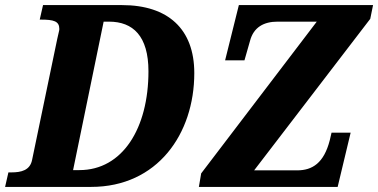

<svg xmlns="http://www.w3.org/2000/svg" viewBox="-35 -734 1485 754"><path d="M-15 0H323C583 0 728 -208 728 -447C728 -620 625 -714 444 -714H134L121 -657H125C176 -657 198 -651 198 -620C198 -613 195 -607 190 -582L91 -106C83 -65 48 -57 10 -57H-2ZM746 0H1291L1342 -213H1267L1260 -183C1237 -94 1192 -65 1132 -65H963L1419 -660L1430 -714H903L849 -497H925L947 -574C961 -627 1001 -649 1055 -649H1209L755 -53ZM252 -66 372 -649H393C487 -649 548 -593 548 -454C548 -230 446 -66 277 -66Z"/></svg>

Font: Noto Serif SemiCondensed Extra
Style: Italic
Weight: 800
Width: 4
Italic angle: -12°
Designer: Monotype Design Team
Foundry: Monotype Imaging Inc.
Version: Version 1.901